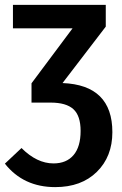

<svg xmlns="http://www.w3.org/2000/svg" viewBox="-29 -549 499 786"><path d="M227 -209Q431 -201 431 -8Q431 92 367.5 154.5Q304 217 197 217Q67 217 -9 121L59 57Q122 120 190 120Q243 120 272 86Q301 52 301 -13Q301 -75 271.5 -102Q242 -129 178 -129H100V-208L268 -433H24V-529H404V-440Z"/></svg>

Font: Fira Sans Condensed Medium
Style: Regular
Weight: 500
Width: 3
Designer: Carrois Corporate & Edenspiekermann AG
Foundry: Carrois Corporate GbR & Edenspiekermann AG
Version: Version 4.203;PS 004.203;hotconv 1.0.88;makeotf.lib2.5.64775